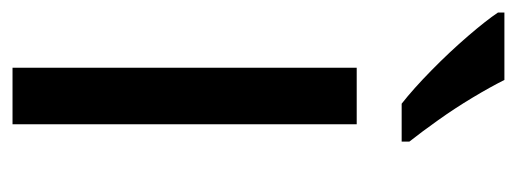

<svg xmlns="http://www.w3.org/2000/svg" viewBox="-274 -532 806 299"><g transform="rotate(90 128.5 -383.0)"><path d="M173 0H85V-536H173ZM104 -766Q115 -744 131.5 -716.5Q148 -689 166.5 -663Q185 -637 200 -618V-606H141Q118 -624 89 -652.5Q60 -681 35.5 -709.5Q11 -738 -1 -756V-766Z"/></g></svg>

Font: Noto Sans Manichaean
Style: Regular
Weight: 400
Designer: Monotype Design Team
Foundry: Monotype Imaging Inc.
Version: Version 2.005; ttfautohint (v1.8.4.7-5d5b)